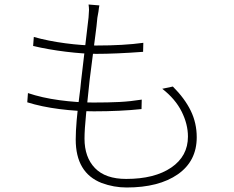

<svg xmlns="http://www.w3.org/2000/svg" viewBox="-20 -798 1040 852"><path d="M417 -747Q416 -740 412 -719Q409 -684 403.5 -644Q398 -604 396 -586L378 -445Q369 -363 362 -292.5Q355 -222 355 -183Q355 -100 401.5 -52Q448 -4 540 -4Q666 -4 740 -54.5Q814 -105 814 -192Q814 -247 786 -303Q758 -359 700 -404L747 -414Q800 -361 826.5 -306.5Q853 -252 853 -189Q853 -83 769 -24.5Q685 34 542 34Q485 34 431 14Q316 -31 316 -179Q316 -250 333 -378Q336 -397 340 -440Q366 -659 373 -721Q375 -747 375 -754Q375 -764 373 -778L421 -774Q419 -765 417 -747ZM407 -596Q529 -596 616 -608L615 -568Q493 -559 408 -559Q350 -559 272.5 -568.5Q195 -578 127 -594L130 -634Q194 -616 270 -606Q346 -596 407 -596ZM394 -343Q462 -343 510.5 -345.5Q559 -348 609 -356L608 -314Q514 -304 397 -304Q323 -304 244 -314Q165 -324 101 -344L104 -385Q166 -364 243.5 -353.5Q321 -343 394 -343Z"/></svg>

Font: Merged Yaku Han JP ExtraLight
Style: Regular
Weight: 250
Designer: Ryoko NISHIZUKA 西塚涼子 (kana, bopomofo & ideographs); Paul D. Hunt (Latin, Greek & Cyrillic); Sandoll Communications 산돌커뮤니
Foundry: Adobe
Version: Version 2.004